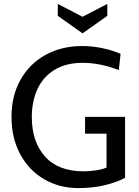

<svg xmlns="http://www.w3.org/2000/svg" viewBox="-20 -950 712 984"><path d="M39 -351Q39 -460 85.5 -542Q132 -624 214 -669Q296 -714 401 -714Q454 -714 505.5 -703Q557 -692 598 -674L589 -591Q492 -628 404 -628Q317 -628 258.5 -591.5Q200 -555 171.5 -492.5Q143 -430 143 -350Q143 -224 210.5 -148Q278 -72 409 -72Q437 -72 469 -76.5Q501 -81 526 -91V-265H416V-351H621V-39Q577 -15 515.5 -0.5Q454 14 382 14Q285 14 207 -31Q129 -76 84 -159Q39 -242 39 -351ZM403 -864 530 -930V-869L403 -779L276 -869V-930Z"/></svg>

Font: Cabin
Style: Regular
Weight: 400
Designer: Pablo Impallari
Foundry: Pablo Impallari. http://www.impallari.com Igino Marini. http://www.ikern.com
Version: Version 2.200